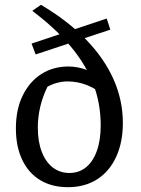

<svg xmlns="http://www.w3.org/2000/svg" viewBox="-20 -768 585 797"><path d="M262 9Q195 9 146.5 -20.5Q98 -50 72 -105Q46 -160 46 -235Q46 -315 75 -373Q104 -431 153 -461.5Q202 -492 264 -492Q303 -492 343.5 -476.5Q384 -461 421 -427L415 -367Q383 -398 343 -414Q303 -430 260 -430Q240 -430 218.5 -424.5Q197 -419 177 -408Q157 -367 147 -324.5Q137 -282 137 -238Q137 -180 153.5 -137.5Q170 -95 199.5 -72.5Q229 -50 268 -50Q308 -50 337 -73.5Q366 -97 382 -141.5Q398 -186 398 -248Q398 -338 367.5 -418.5Q337 -499 274.5 -574Q212 -649 114 -723L150 -748Q260 -683 336 -605Q412 -527 451 -439.5Q490 -352 490 -258Q490 -177 462 -116.5Q434 -56 383 -23.5Q332 9 262 9ZM128 -542 111 -587 423 -691 438 -645Z"/></svg>

Font: Piazzolla Thin Medium
Style: Regular
Weight: 500
Version: Version 2.005